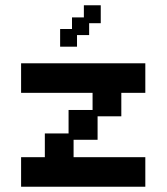

<svg xmlns="http://www.w3.org/2000/svg" viewBox="-20 -696 632 728"><path d="M60 12V-100H150V-190H240V-279H331V-344H60V-456H531V-344H440V-255H350V-166H259V-100H531V12ZM208 -519V-586H253V-630H298V-676H362V-608H318V-563H272V-519Z"/></svg>

Font: Pixelify Sans Medium
Style: Regular
Weight: 500
Designer: Stefie Justprince
Foundry: Typecalism Foundryline
Version: Version 1.000;February 13, 2025;FontCreator 15.0.0.3015 64-b